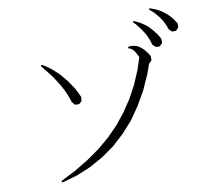

<svg xmlns="http://www.w3.org/2000/svg" viewBox="-95 -1017 1206 1128"><g transform="rotate(-10 508.0 -453.5)"><path d="M186.5 5.9 182.6 -2.9 271.5 -47.9 352.5 -96.7 427.7 -149.4 496.1 -207 557.6 -269.5 611.3 -336.9 659.2 -408.2 700.2 -484.4 735.4 -566.4 759.8 -640.6 749 -662.1 743.2 -671.9 738.3 -679.7 731.4 -687.5 723.6 -694.3 714.8 -700.2 705.1 -702.1V-710.9L716.8 -712.9H729.5L743.2 -710.9L756.8 -707L769.5 -700.2L782.2 -690.4L794.9 -679.7L805.7 -666L817.4 -651.4L827.1 -633.8V-610.4L810.5 -592.8H809.6L789.1 -535.2L748 -443.4L699.2 -358.4L645.5 -281.2L584 -212.9L516.6 -151.4L443.4 -99.6L363.3 -54.7L278.3 -19.5L188.5 5.9ZM305.7 -498 294.9 -522.5 282.2 -546.9 268.6 -570.3 237.3 -618.2 180.7 -689.5 186.5 -696.3 213.9 -679.7 239.3 -661.1 262.7 -640.6 285.2 -619.1 323.2 -573.2 356.4 -523.4 370.1 -497.1 382.8 -469.7 380.9 -445.3 363.3 -429.7 338.9 -430.7 323.2 -449.2 315.4 -473.6ZM836.9 -732.4 830.1 -748 823.2 -763.7 814.5 -778.3 794.9 -806.6 772.5 -835 758.8 -847.7 763.7 -855.5 798.8 -838.9 815.4 -828.1 831.1 -817.4 845.7 -804.7 859.4 -790 873 -774.4 884.8 -758.8 896.5 -741.2 906.2 -722.7V-699.2L888.7 -681.6L865.2 -682.6L847.7 -699.2L842.8 -715.8ZM947.3 -800.8 933.6 -828.1 915 -854.5 892.6 -880.9 878.9 -893.6 864.3 -905.3 869.1 -913.1 904.3 -899.4 921.9 -890.6 938.5 -880.9 953.1 -869.1 967.8 -857.4 981.4 -843.8 994.1 -829.1 1004.9 -813.5 1015.6 -796.9V-773.4L1000 -755.9L975.6 -754.9L958 -771.5L953.1 -786.1Z"/></g></svg>

Font: Kurinto Seri
Style: Regular
Weight: 400
Designer: Kurinto was developed by Clint Goss from a range of fonts that are compatible with the SIL Open Font License Version 1.1
Foundry: Clinton F. Goss
Version: Version 2.196; July 25, 2020